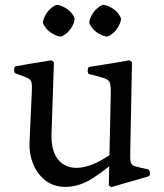

<svg xmlns="http://www.w3.org/2000/svg" viewBox="-20 -755 672 787"><path d="M249 11Q198 11 164 -17Q130 -45 114.5 -86.5Q99 -128 101 -170L110 -369Q112 -402 109.5 -415.5Q107 -429 92.5 -435.5Q78 -442 44 -454Q38 -456 38 -469Q38 -482 45 -483Q86 -491 102 -493.5Q118 -496 131 -498L191 -508L201 -500L191 -200Q190 -153 206.5 -119.5Q223 -86 257.5 -73Q292 -60 342 -75Q392 -90 457 -140L481 -119Q417 -61 361 -25Q305 11 249 11ZM436 12 426 5 434 -369Q435 -402 430.5 -415Q426 -428 407.5 -434.5Q389 -441 346 -451Q339 -453 339.5 -466.5Q340 -480 348 -481Q384 -487 404 -490Q424 -493 436 -495Q448 -497 459 -499L511 -508L521 -500L514 -137Q513 -105 515.5 -91.5Q518 -78 533.5 -73.5Q549 -69 586 -61Q593 -60 594.5 -47Q596 -34 588 -32Q545 -19 528.5 -14.5Q512 -10 498 -6ZM231 -605Q214 -605 190.5 -620Q167 -635 156 -660Q156 -678 171 -701Q186 -724 211 -735Q228 -735 251.5 -720.5Q275 -706 286 -680Q286 -662 271 -639Q256 -616 231 -605ZM421 -605Q404 -605 380.5 -620Q357 -635 346 -660Q346 -678 361 -701Q376 -724 401 -735Q418 -735 441.5 -720.5Q465 -706 476 -680Q476 -662 461 -639Q446 -616 421 -605Z"/></svg>

Font: Anvers
Style: Regular
Weight: 400
Designer: Ishtar van Looy
Version: Version 1.000